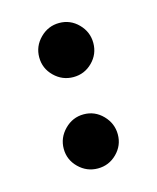

<svg xmlns="http://www.w3.org/2000/svg" viewBox="-67 -408 373 457"><g transform="rotate(-15 120.0 -180.0)"><path d="M120.1 -1Q92.8 -1 73 -20.5Q53.2 -40 53.2 -67.1Q53.2 -94.2 73 -114.3Q92.8 -134.3 120.1 -134.3Q147.5 -134.3 167 -114.3Q186.5 -94.2 186.5 -67.1Q186.5 -40 167 -20.5Q147.5 -1 120.1 -1ZM73 -245.6Q53.2 -265.1 53.2 -292.5Q53.2 -319.8 73 -339.6Q92.8 -359.4 120.1 -359.4Q147.5 -359.4 167 -339.6Q186.5 -319.8 186.5 -292.5Q186.5 -265.1 167 -245.6Q147.5 -226.1 120.1 -226.1Q92.8 -226.1 73 -245.6Z"/></g></svg>

Font: Behdad
Style: Regular
Weight: 400
Designer: Mohammad Saleh Souzanchi
Foundry: http://font-store.ir
Version: Version:1.0.1;RFB:1.2.5;Building:2018-09-04 19:53:52.209180